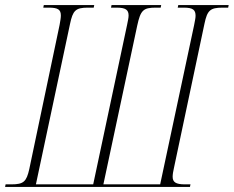

<svg xmlns="http://www.w3.org/2000/svg" viewBox="-43 -734 918 754"><path d="M-23 0H703L705 -10H683C647 -10 635 -19 635 -40C635 -49 637 -61 640 -74L760 -641C771 -693 782 -704 831 -704H853L855 -714H657L655 -704H679C715 -704 725 -695 725 -672C725 -662 722 -651 719 -634L586 -10H363L496 -634C509 -693 519 -704 568 -704H588L590 -714H395L393 -704H415C451 -704 462 -695 462 -673C462 -663 459 -652 456 -636L323 -10H98L232 -640C243 -692 253 -704 302 -704H325L327 -714H129L127 -704H149C185 -704 196 -696 196 -673C196 -664 194 -653 191 -636L72 -70C61 -21 50 -10 2 -10H-21Z"/></svg>

Font: Noto Serif Display ExtraCondensed ExtraLight
Style: Italic
Weight: 200
Width: 2
Italic angle: -12°
Designer: Monotype Design Team
Foundry: Monotype Imaging Inc.
Version: Version 2.009